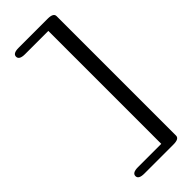

<svg xmlns="http://www.w3.org/2000/svg" viewBox="-280 -709 938 938"><g transform="rotate(-45 189.0 -239.5)"><path d="M88.4 150.9Q48.8 150.9 48.8 173.3Q48.8 195.3 88.4 195.3H289.6Q329.1 195.3 329.1 173.3V-651.9Q329.1 -673.8 289.6 -673.8H88.4Q48.8 -673.8 48.8 -651.9Q48.8 -629.4 88.4 -629.4H249.5V150.9Z"/></g></svg>

Font: Gayathri
Style: Regular
Weight: 400
Designer: Binoy Dominic <binoy.domenic@gmail.com>
Foundry: SMC
Version: Version 1.000